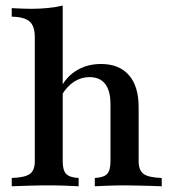

<svg xmlns="http://www.w3.org/2000/svg" viewBox="-20 -651 600 671"><path d="M311.3 0V-29Q342.7 -30.6 354.4 -43.1Q366.1 -55.6 366.1 -87.1V-286.3Q366.1 -333.9 347.6 -357.7Q329 -381.5 292.7 -381.5Q263.7 -381.5 238.7 -365.3Q213.7 -349.2 195.2 -317.7L196 -350.8Q216.1 -387.1 252 -407.3Q287.9 -427.4 333.1 -427.4Q396 -427.4 430.2 -388.7Q464.5 -350 464.5 -276.6V-87.1Q464.5 -55.6 481.9 -43.1Q499.2 -30.6 545.2 -29V0Q533.1 -0.8 511.7 -1.2Q490.3 -1.6 465.7 -2.4Q441.1 -3.2 417.7 -3.2Q386.3 -3.2 356 -2Q325.8 -0.8 311.3 0ZM21 0V-29Q66.9 -30.6 84.3 -43.1Q101.6 -55.6 101.6 -87.1V-521.8Q101.6 -559.7 83.5 -575.8Q65.3 -591.9 21 -592.7V-622.6Q38.7 -621.8 55.2 -621Q71.8 -620.2 88.7 -620.2Q119.4 -620.2 147.2 -623Q175 -625.8 199.2 -631.5V-87.1Q199.2 -55.6 211.3 -43.1Q223.4 -30.6 254.8 -29V0Q238.7 -0.8 210.1 -2Q181.5 -3.2 150.8 -3.2Q116.1 -3.2 79.4 -2Q42.7 -0.8 21 0Z"/></svg>

Font: Playfair 5pt SemiExpanded Light SemiBold
Style: Regular
Weight: 600
Version: Version 2.001;gftools[0.9.30]